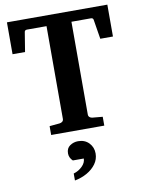

<svg xmlns="http://www.w3.org/2000/svg" viewBox="-101 -740 811 1086"><g transform="rotate(-10 304.5 -197.0)"><path d="M592.8 -487.8H520L502 -599.1Q500.5 -610.8 487.8 -610.8H376V-78.1Q376 -68.4 382.6 -62.7Q389.2 -57.1 397.9 -56.2L457 -50.8V0H151.9V-50.8L210 -56.2Q219.2 -57.1 226.1 -62.7Q232.9 -68.4 232.9 -78.1V-610.8H121.1Q107.4 -610.8 106 -599.1L87.9 -487.8H16.1V-670.9H592.8ZM381.3 146Q381.3 179.7 361.8 206.5Q342.3 233.4 310.3 251.5Q278.3 269.5 239.7 276.9V236.8Q268.6 228.5 289.6 207.8Q310.5 187 310.5 163.1H247.6Q227.5 144.5 227.5 119.1Q227.5 89.8 248.5 75.4Q269.5 61 295.4 61Q334 61 357.7 85.9Q381.3 110.8 381.3 146Z"/></g></svg>

Font: Charis
Style: Bold
Weight: 700
Designer: Walt Agee, Miriam Martin, Annie Olsen, Victor Gaultney, Lorna Priest, Alan Ward, Bob Hallissy, Martin Hosken, Sharon Cor
Foundry: SIL Global
Version: Version 7.000